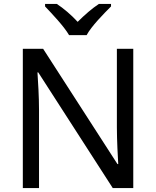

<svg xmlns="http://www.w3.org/2000/svg" viewBox="-20 -964 800 984"><path d="M334 -784H424C448 -829 511 -893 549 -931V-944H487C452 -921 414 -888 378 -852C345 -888 306 -921 271 -944H211V-931C247 -893 308 -829 334 -784ZM663 0V-714H579V-311C579 -246 584 -155 586 -123H582L201 -714H97V0H180V-399C180 -472 175 -546 172 -593H176L558 0Z"/></svg>

Font: Noto Sans Gurmukhi UI
Style: Regular
Weight: 400
Designer: Jelle Bosma - Monotype Design Team
Foundry: Monotype Imaging Inc.
Version: Version 2.004